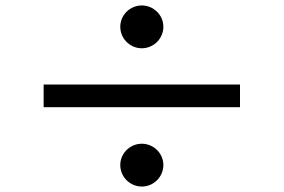

<svg xmlns="http://www.w3.org/2000/svg" viewBox="-20 -729 1040 704"><path d="M500 -709C457 -709 421 -674 421 -631C421 -587 457 -552 500 -552C543 -552 579 -587 579 -631C579 -674 543 -709 500 -709ZM860 -419H140V-336H860ZM500 -202C457 -202 421 -167 421 -124C421 -80 457 -45 500 -45C543 -45 579 -80 579 -124C579 -167 543 -202 500 -202Z"/></svg>

Font: Noto Sans CJK HK Medium
Style: Regular
Weight: 500
Designer: Ryoko NISHIZUKA 西塚涼子 (kana, bopomofo & ideographs); Paul D. Hunt (Latin, Greek & Cyrillic); Sandoll Communications 산돌커뮤니
Foundry: Adobe
Version: Version 2.004;hotconv 1.0.118;makeotfexe 2.5.65603